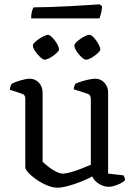

<svg xmlns="http://www.w3.org/2000/svg" viewBox="-20 -864 625 888"><path d="M246 4Q223 4 197 -7Q171 -18 148 -34Q125 -50 111 -65.5Q97 -81 97 -90V-407Q97 -416 93.5 -422Q90 -428 80 -431L25 -449Q27 -460 29.5 -467Q32 -474 35 -477Q50 -485 76 -492.5Q102 -500 116 -500Q143 -500 160 -481.5Q177 -463 177 -436V-116Q187 -106 203.5 -93Q220 -80 238.5 -70.5Q257 -61 271 -61Q284 -61 307.5 -67.5Q331 -74 356 -84Q381 -94 400 -102V-407Q400 -416 396 -422.5Q392 -429 383 -431L321 -451Q322 -461 324.5 -467.5Q327 -474 329 -477Q340 -482 357.5 -487.5Q375 -493 392.5 -496.5Q410 -500 420 -500Q446 -500 463 -481.5Q480 -463 480 -436V-61L551 -53Q553 -50 555.5 -44Q558 -38 558 -31Q552 -23 538 -16Q524 -9 509 -4.5Q494 0 484 0Q459 0 436.5 -14.5Q414 -29 407 -48Q385 -36 355 -24Q325 -12 295.5 -4Q266 4 246 4ZM377 -588Q371 -588 362 -595.5Q353 -603 344 -613.5Q335 -624 329.5 -635Q324 -646 324 -652Q324 -660 332 -668Q340 -676 351.5 -684Q363 -692 374.5 -697.5Q386 -703 392 -703Q400 -703 408.5 -695.5Q417 -688 425 -676.5Q433 -665 438.5 -654Q444 -643 444 -636Q444 -629 431.5 -617.5Q419 -606 403.5 -597Q388 -588 377 -588ZM186 -588Q180 -588 171 -595.5Q162 -603 153 -613.5Q144 -624 138 -634.5Q132 -645 132 -652Q132 -660 140.5 -668Q149 -676 160.5 -684Q172 -692 184 -697.5Q196 -703 202 -703Q208 -703 216.5 -695.5Q225 -688 233.5 -677Q242 -666 247.5 -654.5Q253 -643 253 -636Q253 -629 240.5 -617.5Q228 -606 212 -597Q196 -588 186 -588ZM124 -779Q124 -799 128 -812.5Q132 -826 136 -830Q167 -830 211.5 -831.5Q256 -833 302.5 -835.5Q349 -838 386.5 -840.5Q424 -843 441 -844L452 -835Q451 -816 447 -801Q443 -786 440 -779Z"/></svg>

Font: Texturina Medium 12pt Light
Style: Regular
Weight: 300
Version: Version 1.002